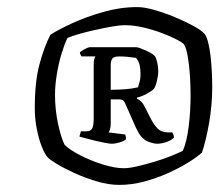

<svg xmlns="http://www.w3.org/2000/svg" viewBox="-20 -746 620 541"><path d="M316 -225Q286 -225 252.5 -235Q219 -245 189.5 -258.5Q160 -272 139.5 -284.5Q119 -297 114 -303Q106 -312 97.5 -333.5Q89 -355 83.5 -383.5Q78 -412 78 -442Q78 -515 91 -564Q104 -613 122 -648Q145 -663 184.5 -681Q224 -699 271.5 -712.5Q319 -726 367 -726Q387 -726 415 -718Q443 -710 472 -698Q501 -686 524 -673.5Q547 -661 556 -651Q562 -644 566.5 -626.5Q571 -609 573.5 -586Q576 -563 577 -540.5Q578 -518 578 -501Q578 -449 569 -398.5Q560 -348 549 -316Q536 -304 511 -288.5Q486 -273 454 -258.5Q422 -244 386.5 -234.5Q351 -225 316 -225ZM329 -272Q344 -272 367.5 -277.5Q391 -283 416 -290.5Q441 -298 462 -306.5Q483 -315 495 -321Q506 -345 511.5 -388.5Q517 -432 517 -477Q517 -507 515 -535.5Q513 -564 509 -587Q505 -610 499 -620Q496 -625 479 -634Q462 -643 437 -652.5Q412 -662 384.5 -668.5Q357 -675 332 -675Q317 -675 294.5 -671Q272 -667 247.5 -661.5Q223 -656 202 -650Q181 -644 170 -639Q162 -623 153.5 -595Q145 -567 140 -536Q135 -505 135 -479Q135 -437 143.5 -397.5Q152 -358 162 -338Q176 -324 206 -308.5Q236 -293 270 -282.5Q304 -272 329 -272ZM295 -341Q289 -341 276 -343.5Q263 -346 248 -349.5Q233 -353 221 -356.5Q209 -360 204 -361Q204 -363 205.5 -367.5Q207 -372 208 -376H223Q235 -376 239.5 -383.5Q244 -391 244 -413V-561Q244 -575 246 -580.5Q248 -586 249 -587H210Q207 -591 206 -594Q205 -597 205 -598Q208 -602 218.5 -607.5Q229 -613 233 -613H364Q373 -612 392.5 -603Q412 -594 417 -587Q420 -583 423 -570Q426 -557 426 -545Q426 -535 422.5 -519.5Q419 -504 414 -496Q407 -489 393 -481.5Q379 -474 366 -471V-468Q372 -465 377.5 -460Q383 -455 389 -443L402 -417Q413 -395 424 -384Q435 -373 453 -373H465Q467 -371 468.5 -367Q470 -363 470 -358Q462 -350 448 -345.5Q434 -341 423 -341Q411 -341 394 -348.5Q377 -356 363 -386L333 -454Q330 -461 326 -463.5Q322 -466 316 -466H292V-398Q292 -388 290 -381.5Q288 -375 286 -373L333 -367Q334 -364 334.5 -360Q335 -356 335 -354Q331 -349 318 -345Q305 -341 295 -341ZM292 -493Q312 -493 332 -494.5Q352 -496 369 -500Q371 -507 373.5 -516Q376 -525 376 -537Q376 -551 373.5 -562.5Q371 -574 363 -583Q349 -585 338 -586Q327 -587 316 -587Q302 -587 297 -581.5Q292 -576 292 -562Z"/></svg>

Font: Texturina Medium 12pt Medium
Style: Italic
Weight: 500
Italic angle: -11°
Version: Version 1.002